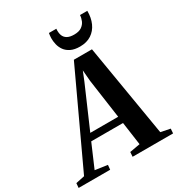

<svg xmlns="http://www.w3.org/2000/svg" viewBox="-300 -1122 1168 1263"><g transform="rotate(-30 284.0 -490.0)"><path d="M-76 0 -73 -35 -6.5 -49 318.5 -746H456L572.5 -49.5L644 -35L641.5 0H334L336.5 -35L415 -49L390.5 -224H149L73.5 -48.5L167 -35L163.5 0ZM171.5 -275.5H383.5L341.5 -572L334.5 -656L306 -585.5ZM398 -800.5Q356.5 -800.5 329.5 -813.8Q302.5 -827 287.2 -848.2Q272 -869.5 266 -894.8Q260 -920 260.5 -944Q261 -955 262 -964Q263 -973 264.5 -980.5H320.5Q318 -951.5 325.2 -931Q332.5 -910.5 351.8 -899.2Q371 -888 404 -888Q440 -888 460.8 -902.2Q481.5 -916.5 490.5 -937.8Q499.5 -959 500.5 -980.5H556Q556.5 -928 538.2 -887.5Q520 -847 484.8 -823.8Q449.5 -800.5 398 -800.5Z"/></g></svg>

Font: Merriweather 72pt
Style: Bold Italic
Weight: 700
Italic angle: -7.8°
Version: Version 2.101